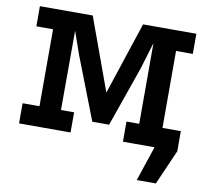

<svg xmlns="http://www.w3.org/2000/svg" viewBox="-83 -682 1036 950"><g transform="rotate(10 435.0 -207.0)"><path d="M42.2 -589H307.5L440.2 -225.2L560.5 -589H828.2V-487.8H744V-101.2H828.2V0H563.2V-101.2H627.2V-506.5L586.8 -372.8L481.2 -71H396.8L274.8 -385.2L234.8 -499.8L234 -101.2H300V0H41.2V-101.2H126L126.2 -487.8H42.2ZM663.5 175 722 0H627.5V-101.2H836.2V0L759.5 175Z"/></g></svg>

Font: Podkova VF Beta
Style: Regular
Weight: 400
Designer: Ilya Yudin
Foundry: Cyreal (www.cyreal.org)
Version: Version 2.100